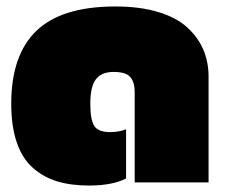

<svg xmlns="http://www.w3.org/2000/svg" viewBox="-20 -570 707 600"><path d="M257.8 9.8Q201.2 9.8 158.2 -3.4Q115.2 -16.6 82.3 -45.9Q49.3 -75.2 32.2 -125.5Q15.1 -175.8 15.1 -246.1Q15.1 -398.4 94.2 -474.1Q173.3 -549.8 340.8 -549.8Q417 -549.8 474.4 -532.5Q531.7 -515.1 565.4 -484.1Q599.1 -453.1 615.5 -414.6Q631.8 -376 631.8 -330.1V0H400.9V-283.2Q400.9 -313 387.2 -329.1Q373.5 -345.2 335 -345.2Q296.9 -345.2 279.5 -322Q262.2 -298.8 262.2 -246.1Q262.2 -195.3 274.7 -176.3Q287.1 -157.2 324.2 -157.2Q351.6 -157.2 374 -166V-12.2Q331.1 9.8 257.8 9.8Z"/></svg>

Font: Kanit Black
Style: Regular
Weight: 900
Designer: Katatrad Team
Foundry: CadsonDemak
Version: Version 1.000;PS 001.000;hotconv 1.0.88;makeotf.lib2.5.64775